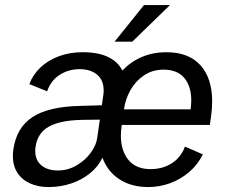

<svg xmlns="http://www.w3.org/2000/svg" viewBox="-20 -746 923 776"><path d="M32 -115.5Q32 -130 34 -142Q46.5 -230 110.8 -272.5Q175 -315 303 -318L391.5 -320.5L397.5 -361.5Q399 -371.5 399 -380Q399 -421.5 372.8 -444Q346.5 -466.5 300.5 -466.5Q256 -466 220.8 -443.2Q185.5 -420.5 170.5 -377L98.5 -406Q112.5 -443.5 143 -472.8Q173.5 -502 217.5 -518.5Q261.5 -535 314 -535Q376 -535 416.2 -516Q456.5 -497 474.5 -461Q509 -497 554 -516Q599 -535 652 -535Q742.5 -535 790 -482.5Q837.5 -430 837.5 -336Q837.5 -307.5 833 -275L828 -241H472Q468.5 -215.5 468.5 -199Q468.5 -137 499 -99.8Q529.5 -62.5 589 -62.5Q637.5 -62.5 674.5 -86.2Q711.5 -110 727.5 -153.5L800 -122Q779 -80 744 -50.2Q709 -20.5 666.5 -5.2Q624 10 579.5 10Q511.5 10 463.5 -20.8Q415.5 -51.5 394 -108.5Q377 -72.5 344 -45.8Q311 -19 267.8 -4.5Q224.5 10 177 10Q133.5 10 100.8 -5Q68 -20 50 -48.2Q32 -76.5 32 -115.5ZM122.5 -135Q122.5 -98.5 147.2 -77.8Q172 -57 214 -57Q254 -57 289 -77.2Q324 -97.5 346.5 -128.2Q369 -159 373 -189L383.5 -262.5L309.5 -261.5Q222.5 -259.5 176.8 -233.8Q131 -208 123.5 -151Q122.5 -145.5 122.5 -135ZM750.5 -304Q753 -325 753 -340Q753 -397 725 -430.8Q697 -464.5 641 -464.5Q596.5 -464.5 562.2 -441.5Q528 -418.5 507.2 -381.8Q486.5 -345 481 -304ZM667 -725.5 514.5 -577.5H443L562 -725.5Z"/></svg>

Font: 1883 Sans
Style: Italic
Weight: 400
Italic angle: -8°
Designer: 1883 Sans project is a fork of Public Sans.
Version: Version 1.009